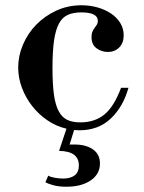

<svg xmlns="http://www.w3.org/2000/svg" viewBox="-20 -482 545 728"><path d="M288 -435Q259 -435 238 -426Q217 -417 204 -393.5Q191 -370 185 -329Q179 -288 179 -224Q179 -163 184.5 -123.5Q190 -84 202.5 -60.5Q215 -37 235 -27.5Q255 -18 284 -18Q339 -18 375.5 -47.5Q412 -77 439 -149H467Q447 -77 400 -32.5Q353 12 281 12Q276 12 271 11.5Q266 11 261 11L244 66H263Q306 66 332.5 84.5Q359 103 359 138Q359 178 324 202Q289 226 232 226Q202 226 181 220Q160 214 152 209L163 184Q171 189 187.5 192Q204 195 219 195Q247 195 263 183Q279 171 279 145Q279 119 261 105Q243 91 204 90L232 6Q193 -3 159.5 -26Q126 -49 101.5 -80.5Q77 -112 63 -149.5Q49 -187 49 -226Q49 -270 67 -312.5Q85 -355 117 -388Q149 -421 193 -441.5Q237 -462 289 -462Q322 -462 351 -453.5Q380 -445 402 -430Q424 -415 436.5 -394Q449 -373 449 -348Q449 -319 432 -302Q415 -285 389 -285Q365 -285 346 -299Q327 -313 327 -341Q327 -354 330.5 -362Q334 -370 338.5 -376Q343 -382 347 -388Q351 -394 351 -403Q351 -435 288 -435Z"/></svg>

Font: Libre Bodoni
Style: Regular
Weight: 400
Designer: Pablo Impallari, Rodrigo Fuenzalida
Foundry: Pablo Impallari, Rodrigo Fuenzalida
Version: Version 1.001; ttfautohint (v1.5.65-e2d9)